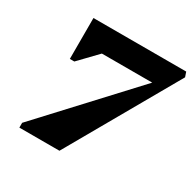

<svg xmlns="http://www.w3.org/2000/svg" viewBox="-153 -847 1009 1004"><g transform="rotate(30 352.0 -345.0)"><path d="M85 0V-29L569 -551H265L161 -443H134V-690H694L704 -661L327 0Z"/></g></svg>

Font: Platypi ExtraBold
Style: Italic
Weight: 800
Italic angle: -13°
Designer: David Sargent
Foundry: Bolt Cutter Type
Version: Version 1.200; ttfautohint (v1.8.4.7-5d5b)